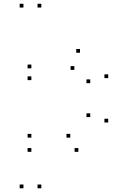

<svg xmlns="http://www.w3.org/2000/svg" viewBox="-20 -795 660 1018"><path d="M199 203.3V183.3H179V203.3ZM199 -755V-775H179V-755ZM104.3 -755V-775H84.3V-755ZM104.3 203.3V183.3H84.3V203.3ZM395.5 10V-10H375.5V10ZM553.7 -145.5V-165.5H533.7V-145.5ZM553.7 -380.8V-400.8H533.7V-380.8ZM404.2 -515.3V-535.3H384.2V-515.3ZM146.3 -432.7V-452.7H126.3V-432.7ZM146.3 -370.2V-390.2H126.3V-370.2ZM374.2 -424.5V-444.5H354.2V-424.5ZM458.5 -354V-374H438.5V-354ZM458.5 -174.2V-194.2H438.5V-174.2ZM352.5 -65.2V-85.2H332.5V-65.2ZM146.3 -65.2V-85.2H126.3V-65.2ZM146.3 10V-10H126.3V10Z"/></svg>

Font: Monaspace Krypton Dots Var
Style: Regular
Weight: 400
Designer: Riley Cran and the Lettermatic Team
Version: Version 1.100 (Monaspace Krypton Dots)